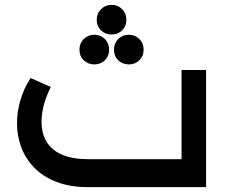

<svg xmlns="http://www.w3.org/2000/svg" viewBox="-20 -770 938 790"><path d="M343 0Q268 0 212.5 -21.5Q157 -43 121 -80Q85 -117 67.5 -164Q50 -211 50 -262Q50 -310 64 -358Q78 -406 106 -449L189 -412Q169 -372 160 -336.5Q151 -301 151 -270Q151 -219 173 -184.5Q195 -150 238 -132.5Q281 -115 343 -115H727V-482H828V0ZM439 -750Q465 -750 482.5 -732.5Q500 -715 500 -689Q500 -662 482.5 -645Q465 -628 439 -628Q414 -628 396 -645Q378 -662 378 -689Q378 -715 396 -732.5Q414 -750 439 -750ZM510 -627Q536 -627 553.5 -609.5Q571 -592 571 -566Q571 -539 553.5 -522Q536 -505 510 -505Q484 -505 466.5 -522Q449 -539 449 -566Q449 -592 466.5 -609.5Q484 -627 510 -627ZM368 -627Q394 -627 411.5 -609.5Q429 -592 429 -566Q429 -539 411.5 -522Q394 -505 368 -505Q342 -505 324.5 -522Q307 -539 307 -566Q307 -592 324.5 -609.5Q342 -627 368 -627Z"/></svg>

Font: Alexandria
Style: Regular
Weight: 400
Designer: Mohamed Gaber
Foundry: Kief Type Foundry
Version: Version 5.100